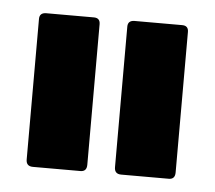

<svg xmlns="http://www.w3.org/2000/svg" viewBox="-34 -719 410 366"><g transform="rotate(5 171.0 -536.0)"><path d="M210 -389Q197 -389 197 -402V-671Q197 -683 210 -683H301Q313 -683 313 -671V-402Q313 -389 301 -389ZM41 -389Q28 -389 28 -402V-671Q28 -683 41 -683H132Q144 -683 144 -671V-402Q144 -389 132 -389Z"/></g></svg>

Font: Sofia Sans Extra Condensed ExtraBold
Style: Regular
Weight: 800
Designer: Botio Nikoltchev, Ani Petrova
Foundry: lettersoup
Version: Version 4.101; ttfautohint (v1.8.4.7-5d5b)